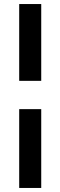

<svg xmlns="http://www.w3.org/2000/svg" viewBox="-20 -740 297 950"><path d="M75 190H184V-200H75ZM75 -340H184V-720H75Z"/></svg>

Font: Fixel Display SemiBold
Style: Italic
Weight: 600
Italic angle: -10°
Designer: AlfaBravo + MacPaw
Foundry: Kyrylo Tkachov, Marchela Mozhyna, Serhii Makarenko, Maria Weinstein, Zakhar Kryvoshyya
Version: Version 1.210;Glyphs 3.2 (3217)